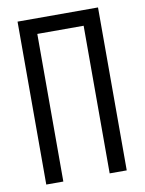

<svg xmlns="http://www.w3.org/2000/svg" viewBox="-83 -794 642 853"><g transform="rotate(-10 237.5 -367.5)"><path d="M56 0V-735H419V0H342V-666H133V0Z"/></g></svg>

Font: Iosevka QP
Style: Regular
Weight: 400
Designer: Belleve Invis
Foundry: Belleve Invis
Version: Version 20.0.0; ttfautohint (v1.8.4)